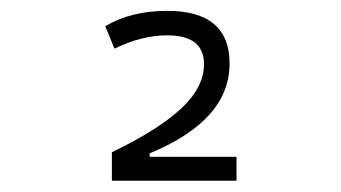

<svg xmlns="http://www.w3.org/2000/svg" viewBox="-20 -723 626 352"><path d="M185.1 -391.6V-443.8Q270 -484.9 312 -523.9Q354 -563 354 -605.5Q354 -658.2 286.6 -658.2Q239.7 -658.2 189.9 -633.8L172.9 -674.8Q219.7 -703.1 286.6 -703.1Q400.9 -703.1 400.9 -606.4Q400.9 -502.4 254.4 -441.9V-435.5H413.6V-391.6Z"/></svg>

Font: Cascadia Code ExtraLight
Style: Regular
Weight: 200
Monospace: yes
Designer: Aaron Bell
Foundry: Saja Typeworks
Version: Version 2407.024; ttfautohint (v1.8.4)